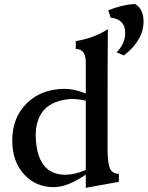

<svg xmlns="http://www.w3.org/2000/svg" viewBox="-20 -922 735 956"><path d="M303.7 -51.8Q351.1 -51.8 407.2 -75.7V-420.4Q370.1 -429.2 334.5 -429.2Q157.7 -417.5 157.7 -245.6Q162.6 -53.7 303.7 -51.8ZM407.2 13.2V-52.7Q316.4 9.8 247.1 9.8Q157.2 9.8 99.1 -54.7Q41 -119.1 41 -222.7Q41 -336.9 113.8 -408.2Q186.5 -479.5 302.7 -479.5Q348.6 -479.5 407.2 -457V-611.8Q407.2 -678.2 357.4 -678.2V-717.3Q449.2 -732.4 517.1 -776.9Q515.6 -723.6 515.6 -168.5Q517.1 -101.6 529.5 -79.3Q542 -57.1 571.8 -56.2V-16.6ZM597.2 -646 560.5 -661.1Q603.5 -705.6 603.5 -757.8Q603.5 -826.2 530.8 -834L519 -870.6Q587.4 -898.4 651.9 -902.3Q693.8 -879.4 694.8 -815.9Q694.8 -721.7 597.2 -646Z"/></svg>

Font: Kelvinch
Style: Bold
Weight: 700
Designer: Paul James Miller
Foundry: High-Logic / Made with FontCreator
Version: Version 3.501;March 28, 2021;FontCreator 13.0.0.2683 64-bit